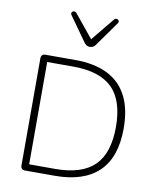

<svg xmlns="http://www.w3.org/2000/svg" viewBox="-100 -1018 892 1094"><g transform="rotate(10 346.5 -471.0)"><path d="M96 -25V-645Q96 -657 102.5 -663.5Q109 -670 121 -670H293Q404 -670 479.5 -633Q555 -596 594 -521Q633 -446 633 -334Q633 -166 546.5 -83Q460 0 293 0H121Q109 0 102.5 -6.5Q96 -13 96 -25ZM588 -334Q588 -487 515 -559Q442 -631 289 -631H138V-39H289Q442 -39 515 -110.5Q588 -182 588 -334ZM330 -775 229 -917Q222 -926 226 -933.5Q230 -941 239 -941.5Q248 -942 255 -933L362 -802L469 -933Q476 -942 485 -941.5Q494 -941 498 -933.5Q502 -926 495 -917L394 -775Q382 -758 362 -758Q342 -758 330 -775Z"/></g></svg>

Font: SN Pro Thin
Style: Regular
Weight: 200
Designer: Tobias Whetton
Foundry: Supernotes
Version: Version 1.003;Glyphs 3.3 (3324)